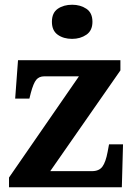

<svg xmlns="http://www.w3.org/2000/svg" viewBox="-20 -790 569 810"><path d="M18 0V-41L313 -468H167Q145 -468 133 -453.5Q121 -439 110 -398L104 -374H44L56 -536H488V-493L192 -68H368Q398 -68 412 -87Q426 -106 434 -149L440 -181H499L494 0ZM284.1 -626Q248 -626 223.5 -643.5Q199 -661 199 -698Q199 -736 223.8 -753Q248.5 -770 284.5 -770Q319 -770 344.5 -753Q370 -736 370 -698Q370 -661 344.4 -643.5Q318.8 -626 284.1 -626Z"/></svg>

Font: Noto Serif Khojki
Style: Regular
Weight: 400
Designer: Juan Bruce
Version: Version 2.002